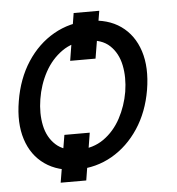

<svg xmlns="http://www.w3.org/2000/svg" viewBox="-49 -634 681 737"><g transform="rotate(-5 292.0 -265.5)"><path d="M360.4 -587.9 330.1 -406.2H232.4L261.7 -587.9ZM283.2 -125 253.9 56.6H155.3L185.5 -125ZM222.7 11.7Q148.9 11.2 98.9 -23.9Q48.8 -59.1 28.6 -122.3Q8.3 -185.5 22.5 -269.5Q36.6 -355 78.1 -418.7Q119.6 -482.4 181.2 -517.6Q242.7 -552.7 316.4 -552.7Q390.1 -552.7 439.9 -517.6Q489.7 -482.4 510.3 -418.7Q530.8 -355 516.6 -269.5Q502.4 -185.5 460.7 -122.3Q418.9 -59.1 357.7 -23.9Q296.4 11.2 222.7 11.7ZM235.4 -63.5Q291.5 -64 332.3 -92.8Q373 -121.6 398.2 -168.5Q423.3 -215.3 432.6 -269.5Q441.4 -324.7 431.6 -371.8Q421.9 -418.9 390.9 -448.2Q359.9 -477.5 303.7 -477.5Q247.6 -477.5 206.3 -448.2Q165 -418.9 139.6 -371.8Q114.3 -324.7 105.5 -269.5Q96.7 -215.3 106.4 -168.5Q116.2 -121.6 147.7 -92.8Q179.2 -64 235.4 -63.5Z"/></g></svg>

Font: Inter Tight
Style: Italic
Weight: 400
Italic angle: -9.39999°
Designer: Rasmus Andersson
Foundry: rsms
Version: Version 3.002